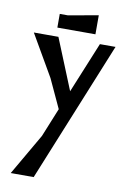

<svg xmlns="http://www.w3.org/2000/svg" viewBox="-109 -1097 783 1162"><g transform="rotate(10 283.0 -516.5)"><path d="M401 -916V-1033L217 -1000H167V-916ZM32 -862 179 -608 261 -431 189 -254 42 0H183L534 -862H438L310 -550L183 -862Z"/></g></svg>

Font: BackOut Medium
Style: Regular
Weight: 500
Designer: Frank Adebiaye
Foundry: Velvetyne Type Foundry
Version: Version 2.000;hotconv 1.0.109;makeotfexe 2.5.65596